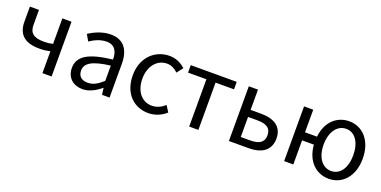

<svg xmlns="http://www.w3.org/2000/svg" viewBox="-17 -1167 3553 1790"><g transform="rotate(20 1759.5 -272.0)"><path d="M389 0H480V-543H389V-290C358 -283 333 -280 301 -280C201 -280 157 -313 157 -394V-543H67V-394C67 -260 146 -205 282 -205C331 -205 351 -209 389 -217Z M789 13C856 13 917 -22 969 -65H972L980 0H1055V-334C1055 -468 999 -557 867 -557C780 -557 703 -518 653 -486L689 -423C732 -452 789 -481 852 -481C941 -481 964 -414 964 -344C733 -318 630 -259 630 -141C630 -43 698 13 789 13ZM815 -60C761 -60 719 -85 719 -147C719 -217 781 -262 964 -284V-132C911 -85 868 -60 815 -60Z M1442 13C1507 13 1569 -12 1617 -56L1578 -117C1544 -86 1500 -63 1450 -63C1350 -63 1282 -146 1282 -271C1282 -396 1354 -481 1452 -481C1496 -481 1529 -461 1561 -432L1608 -493C1569 -527 1520 -557 1449 -557C1310 -557 1187 -452 1187 -271C1187 -91 1298 13 1442 13Z M1845 0H1936V-469H2119V-543H1663V-469H1845Z M2239 0H2433C2562 0 2648 -53 2648 -173C2648 -291 2562 -342 2433 -342H2330V-543H2239ZM2330 -73V-272H2423C2515 -272 2559 -242 2559 -173C2559 -104 2515 -73 2423 -73Z M3229 -63C3140 -63 3080 -146 3080 -271C3080 -396 3140 -481 3229 -481C3318 -481 3374 -396 3374 -271C3374 -146 3318 -63 3229 -63ZM2878 -319V-543H2787V0H2878V-239H2995C3007 -80 3105 13 3233 13C3363 13 3468 -91 3468 -271C3468 -452 3363 -557 3233 -557C3110 -557 3013 -470 2997 -319Z"/></g></svg>

Font: Noto Sans CJK KR Regular
Style: Regular
Weight: 400
Designer: Ryoko NISHIZUKA (kana & ideographs); Paul D. Hunt (Latin, Greek & Cyrillic); Wenlong ZHANG (bopomofo); Sandoll Communica
Foundry: Adobe Systems Incorporated
Version: Version 1.004;PS 1.004;hotconv 1.0.82;makeotf.lib2.5.63406